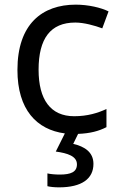

<svg xmlns="http://www.w3.org/2000/svg" viewBox="-20 -566 520 826"><path d="M382 139C382 88 343 64 295 53L316 10C368 8 405 -2 438 -19V-97C401 -80 357 -66 299 -66C198 -66 146 -137 146 -266C146 -400 197 -469 304 -469C341 -469 388 -456 420 -444L447 -517C415 -533 360 -546 306 -546C162 -546 55 -463 55 -265C55 -94 138 -8 259 8L220 86C271 93 311 106 311 141C311 174 285 185 237 185C218 185 196 183 184 180V235C195 238 214 240 234 240C332 240 382 203 382 139Z"/></svg>

Font: Noto Sans Elbasan
Style: Regular
Weight: 400
Designer: Monotype Design Team
Foundry: Monotype Imaging Inc.
Version: Version 2.004